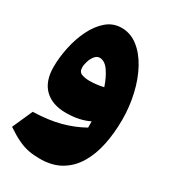

<svg xmlns="http://www.w3.org/2000/svg" viewBox="-200 -634 916 1030"><g transform="rotate(30 258.0 -119.0)"><path d="M213.9 294.9Q177.2 294.9 145.5 289.1Q113.8 283.2 79.3 267.1Q44.9 251 0 220.7L55.7 95.7Q150.9 92.8 221.7 74.2Q292.5 55.7 355.5 20.5Q355.5 11.2 355.5 1.7Q355.5 -7.8 355 -18.1Q328.1 -4.4 292 3.7Q255.9 11.7 210.9 11.7Q127 11.7 79.6 -34.4Q32.2 -80.6 32.2 -169.4Q32.2 -228 45.7 -291.7Q59.1 -355.5 85.9 -410.2Q112.8 -464.8 152.6 -499Q192.4 -533.2 245.1 -533.2Q300.3 -533.2 345.9 -497.8Q391.6 -462.4 424.6 -401.9Q457.5 -341.3 475.3 -265.1Q493.2 -189 493.2 -106.9Q493.2 -25.4 478.3 47.4Q463.4 120.1 430.4 175.8Q397.5 231.4 344 263.2Q290.5 294.9 213.9 294.9ZM322.3 -210.4Q304.2 -264.2 279.1 -299.8Q253.9 -335.4 222.7 -335.4Q206.1 -335.4 193.4 -320.1Q180.7 -304.7 173.6 -283.2Q166.5 -261.7 166.5 -243.7Q166.5 -216.3 187 -208.3Q207.5 -200.2 235.8 -200.2Q257.8 -200.2 280.8 -203.1Q303.7 -206.1 322.3 -210.4Z"/></g></svg>

Font: Pinar-DS3-FD Black
Style: Regular
Weight: 900
Designer: Amin Abedi
Version: Version 3.000